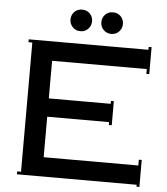

<svg xmlns="http://www.w3.org/2000/svg" viewBox="-59 -929 864 992"><g transform="rotate(5 373.0 -433.5)"><path d="M431 -821Q431 -844.2 446.6 -860.6Q462.2 -877 487 -877Q511.8 -877 527.4 -860.6Q543 -844.2 543 -821Q543 -798.6 527.4 -781.8Q511.8 -765 487 -765Q462.2 -765 446.6 -781.8Q431 -798.6 431 -821ZM271 -821Q271 -844.2 286.6 -860.6Q302.2 -877 327 -877Q351.8 -877 367.4 -860.6Q383 -844.2 383 -821Q383 -798.6 367.4 -781.8Q351.8 -765 327 -765Q302.2 -765 286.6 -781.8Q271 -798.6 271 -821ZM65 0V-15H85V-685H65V-700H686V-715H701V-575H686V-600H195V-405H516V-420H531V-295H516V-310H195V-100H686V-130H701V10H686V0Z"/></g></svg>

Font: Copperplate CC
Style: Regular
Weight: 400
Designer: indestructible type*
Foundry: Cowboy Collective
Version: Version 1.000